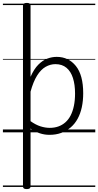

<svg xmlns="http://www.w3.org/2000/svg" viewBox="-20 -910 675 1320"><path d="M164 390Q150 390 144 385.5Q138 381 138 371V-871Q138 -881 144.5 -885.5Q151 -890 165 -890Q178 -890 184 -885.5Q190 -881 190 -871V-382Q214 -436 243.5 -465.5Q273 -495 305 -507Q337 -519 370 -519Q451 -519 501.5 -456.5Q552 -394 552 -269Q552 -217 542.5 -173Q533 -129 514 -94Q495 -59 466.5 -34.5Q438 -10 401.5 3.5Q365 17 320 17Q286 17 254 6.5Q222 -4 190 -26V371Q190 381 183.5 385.5Q177 390 164 390ZM190 -77Q225 -52 258 -41.5Q291 -31 322 -31Q354 -31 381 -40.5Q408 -50 429.5 -69Q451 -88 465.5 -116Q480 -144 488 -182Q496 -220 496 -267Q496 -328 481.5 -373.5Q467 -419 437 -444Q407 -469 361 -469Q326 -469 293.5 -450.5Q261 -432 235 -390.5Q209 -349 190 -280ZM0 365H635V375H0ZM0 -20H635V0H0ZM0 -505H635V-500H0ZM0 -885H635V-875H0Z"/></svg>

Font: Playwrite IT Moderna Guides
Style: Regular
Weight: 400
Designer: Veronika Burian, José Scaglione
Foundry: TypeTogether
Version: Version 1.003